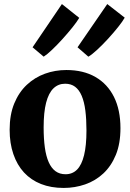

<svg xmlns="http://www.w3.org/2000/svg" viewBox="-20 -915 641 946"><path d="M27.5 -275.5Q27.5 -350 50.2 -405.2Q73 -460.5 112 -497Q151 -533.5 201.2 -551.8Q251.5 -570 307 -570Q391 -570 450.5 -535.5Q510 -501 541.8 -437Q573.5 -373 573.5 -283.5Q573.5 -207.5 550.8 -152Q528 -96.5 489 -60.2Q450 -24 399.5 -6.5Q349 11 293.5 11Q231 11 181.8 -8.5Q132.5 -28 98.2 -65.2Q64 -102.5 45.8 -155.8Q27.5 -209 27.5 -275.5ZM303 -56.5Q337 -56.5 359.8 -79.5Q382.5 -102.5 394.2 -150.2Q406 -198 406 -272Q406 -327.5 400.5 -370.5Q395 -413.5 382.5 -443Q370 -472.5 350 -487.5Q330 -502.5 301 -502.5Q267 -502.5 243.2 -479.5Q219.5 -456.5 207.2 -409Q195 -361.5 195 -287Q195 -231 201 -188Q207 -145 220 -115.8Q233 -86.5 253.5 -71.5Q274 -56.5 303 -56.5ZM415 -636 362 -682 508.5 -895 594.5 -828Q584.5 -810 562.2 -782Q540 -754 512.5 -724Q485 -694 459 -670Q433 -646 416 -636ZM195 -636 140.5 -682 285 -895 370.5 -827Q359 -807.5 336.5 -779.5Q314 -751.5 287.5 -722.2Q261 -693 236.2 -669.5Q211.5 -646 195.5 -636Z"/></svg>

Font: Merriweather Light 18pt ExtraBold
Style: Regular
Weight: 800
Version: Version 2.100